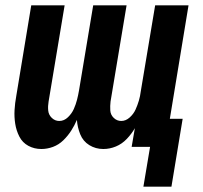

<svg xmlns="http://www.w3.org/2000/svg" viewBox="-20 -550 760 719"><path d="M517 149H622L664 -105H616L686 -530H561L507 -207Q505 -190 500 -173Q495 -156 487.5 -139.5Q480 -123 465.5 -110Q451 -97 434 -97Q418 -97 406 -108.5Q394 -120 393 -136.5Q392 -153 394 -170L454 -530H329L276 -212Q273 -194 268.5 -176.5Q264 -159 256.5 -142Q249 -125 234.5 -111Q220 -97 202 -97Q186 -97 174 -108.5Q162 -120 160.5 -136.5Q159 -153 162 -170L222 -530H97L41 -191Q36 -164 34.5 -138Q33 -112 37 -86.5Q41 -61 52.5 -38.5Q64 -16 86 -4Q108 8 135 8Q157 8 178.5 0Q200 -8 217 -24.5Q234 -41 246.5 -60.5Q259 -80 268 -101Q270 -73 280.5 -47Q291 -21 314.5 -6.5Q338 8 367 8Q391 8 414 -1.5Q437 -11 455 -30Q473 -49 485 -70L473 0H542Z"/></svg>

Font: Iosevka Sparkle
Style: Bold Italic
Weight: 700
Italic angle: -9°
Designer: Belleve Invis
Foundry: Belleve Invis
Version: Version 4.5.0; ttfautohint (v1.8.3)